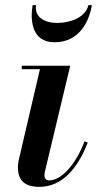

<svg xmlns="http://www.w3.org/2000/svg" viewBox="-20 -715 387 745"><path d="M120 -695H106.5C96.5 -634 104 -551 191.5 -551C289 -551 326.5 -634 336.5 -695H323C311.5 -646 250.5 -626 201.5 -626C153 -626 112.5 -649 120 -695ZM320.5 -162 308 -166.5C275 -79.5 220 -15 170.5 -15C158 -15 152.5 -23.5 152.5 -34C152.5 -39.5 153.5 -46.5 155 -52.5L252.5 -460H64.5V-446.5H135L52 -91C50.5 -84.5 49.5 -73 49.5 -66.5C49.5 -13.5 77 10 133 10C220 10 281 -60 320.5 -162Z"/></svg>

Font: Bodoni* 16pt Medium
Style: Italic
Weight: 500
Italic angle: -13°
Version: Version 2.3